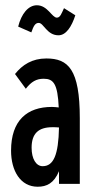

<svg xmlns="http://www.w3.org/2000/svg" viewBox="-20 -698 353 729"><path d="M223 -667C214 -648 209 -631 196 -631C177 -631 161 -678 120 -678C87 -678 61 -645 49 -597L99 -575C107 -598 113 -611 127 -611C146 -611 158 -564 202 -564C231 -564 252 -597 266 -640ZM123 11C157 11 185 -2 204 -48V0H283V-249C283 -435 239 -476 156 -476C102 -476 65 -452 37 -417L78 -361C99 -388 118 -399 146 -399C183 -399 199 -380 203 -290C194 -291 185 -292 177 -292C83 -292 22 -241 22 -126C22 -49 58 11 123 11ZM100 -137C100 -191 126 -215 179 -215C187 -215 195 -215 204 -214C202 -109 183 -67 142 -67C117 -67 100 -95 100 -137Z"/></svg>

Font: Inconsolata ExtraCondensed
Style: Bold
Weight: 700
Width: 2
Monospace: yes
Designer: Raph Levien, Cyreal, Brenton Simpson
Foundry: Raph Levien, Cyreal, Google
Version: Version 3.100